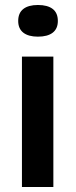

<svg xmlns="http://www.w3.org/2000/svg" viewBox="-20 -750 303 770"><path d="M68 0V-523H194V0ZM132 -603Q94 -603 73.5 -619Q53 -635 53 -666Q53 -698 73.5 -714Q94 -730 132 -730Q171 -730 191.5 -714Q212 -698 212 -666Q212 -635 191.5 -619Q171 -603 132 -603Z"/></svg>

Font: Bricolage Grotesque 48pt Condensed ExtraBold SemiBold
Style: Regular
Weight: 600
Version: Version 1.000;gftools[0.9.30]